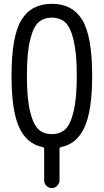

<svg xmlns="http://www.w3.org/2000/svg" viewBox="-20 -760 540 1000"><path d="M320.8 -642.6Q293.9 -668 250 -668Q206.1 -668 179.2 -642.6Q152.3 -617.2 136.2 -549.3Q120.1 -481.4 120.1 -365.2Q120.1 -249 136.2 -181.2Q152.3 -113.3 179.2 -87.4Q206.1 -61.5 250 -61.5Q293.9 -61.5 320.8 -87.4Q347.7 -113.3 363.8 -181.2Q379.9 -249 379.9 -365.2Q379.9 -481.4 363.8 -549.3Q347.7 -617.2 320.8 -642.6ZM202.1 5.9Q120.1 -9.8 80.1 -96.2Q40 -182.6 40 -365.2Q40 -571.3 91.3 -655.8Q142.6 -740.2 250 -740.2Q357.4 -740.2 408.7 -655.8Q460 -571.3 460 -365.2Q460 -183.6 419.9 -96.7Q379.9 -9.8 297.9 5.9Q290 7.8 290 14.6V179.7Q290 195.3 277.8 207.5Q265.6 219.7 250 219.7Q234.4 219.7 222.2 208Q210 196.3 210 179.7V14.6Q210 7.8 202.1 5.9Z"/></svg>

Font: Rounded Mgen+ 1m regular
Style: Regular
Weight: 400
Designer: [Source Han Sans]
Ryoko NISHIZUKA  (kana & ideographs); Paul D. Hunt (Latin, Greek & Cyrillic); Wenlong ZHANG  (bopomofo
Version: Version 1.059.20150602